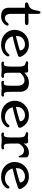

<svg xmlns="http://www.w3.org/2000/svg" viewBox="1401 -2174 785 3627"><g transform="rotate(90 1793.5 -360.5)"><path d="M392.1 -506.8Q455.1 -506.8 455.1 -474.1Q455.1 -439 396 -439H241.7V-165.5Q241.7 -91.8 287.1 -68.4Q302.7 -60.1 322.8 -60.1Q371.1 -60.1 408.2 -109.4Q424.3 -130.9 447.3 -130.9Q454.6 -130.9 459.5 -124.3Q464.4 -117.7 464.4 -111.3Q464.4 -91.3 445.8 -66.4Q387.7 11.7 290.5 11.7Q169.4 11.7 137.2 -69.3Q125.5 -98.6 125.5 -141.1V-439H76.7Q25.4 -439 25.4 -470.7Q25.4 -483.4 37.8 -492.9Q50.3 -502.4 72.5 -507.6Q94.7 -512.7 114 -526.4Q133.3 -540 146.5 -561.5Q170.4 -599.1 182.6 -681.6Q190.9 -733.4 216.3 -733.4Q241.7 -733.4 241.7 -681.6V-503.4L292 -504.9Q350.6 -506.8 392.1 -506.8Z M621.1 -433.6Q702.1 -514.2 822.3 -514.2Q902.3 -514.2 962.4 -472.7Q1005.9 -442.9 1034.7 -394.5Q1054.7 -359.4 1054.7 -349.9Q1054.7 -340.3 1054 -335.2Q1053.2 -330.1 1050.8 -325.2Q1045.4 -313.5 1030.3 -308.1Q905.8 -262.7 753.4 -226.6L668 -206.1Q684.6 -134.8 741.7 -95.7Q792 -61.5 860.4 -61.5Q919.4 -61.5 968.8 -99.6Q984.4 -111.3 993.2 -124Q1008.3 -146.5 1025.4 -146.5Q1036.1 -146.5 1043.9 -128.9Q1045.9 -124.5 1045.9 -120.6Q1045.9 -102.1 1026.9 -77.1Q993.2 -32.7 940.4 -10.5Q887.7 11.7 827.4 11.7Q767.1 11.7 716.1 -6.1Q665 -23.9 627 -57.9Q588.9 -91.8 566.7 -140.6Q544.4 -189.5 544.4 -246.1Q544.4 -302.7 564.5 -350.1Q584.5 -397.5 621.1 -433.6ZM661.1 -267.6 800.3 -303.7Q924.8 -336.9 930.2 -345.7Q931.6 -348.6 931.6 -357.2Q931.6 -365.7 924.8 -381.1Q918 -396.5 903.8 -409.7Q871.1 -439.9 818.8 -439.9Q767.6 -439.9 722.2 -410.6Q660.6 -370.6 660.6 -284.7V-276.4Q660.6 -272 661.1 -267.6Z M1399.9 7.3 1294.4 0Q1263.2 0 1233.2 3.7Q1203.1 7.3 1190.2 7.3Q1177.2 7.3 1167.7 4.2Q1158.2 1 1152.8 -3.4Q1143.6 -11.2 1143.6 -20.8Q1143.6 -30.3 1148.9 -36.9Q1154.3 -43.5 1162.1 -43.5L1186.5 -40Q1213.9 -40 1225.6 -66.9Q1237.8 -95.2 1237.8 -167V-317.9Q1237.8 -399.4 1216.3 -428.7Q1207 -440.9 1181.6 -448.5Q1156.2 -456.1 1146.7 -460.7Q1137.2 -465.3 1137.2 -471.9Q1137.2 -478.5 1138.7 -482.9Q1140.1 -487.3 1143.6 -491.2Q1151.9 -500.5 1168.9 -500.5L1240.7 -494.6L1314.5 -500.5Q1335.4 -500.5 1341.3 -493.2Q1353.5 -479.5 1353.5 -439.9V-426.8Q1434.6 -514.2 1543 -514.2Q1666.5 -514.2 1702.1 -416.5Q1714.8 -381.8 1714.8 -334.5V-167Q1714.8 -89.4 1723.9 -69.1Q1732.9 -48.8 1741.7 -44.4Q1750.5 -40 1762.2 -40L1788.1 -43.5Q1796.4 -43.5 1801 -36.6Q1805.7 -29.8 1805.7 -23.9Q1805.7 -18.1 1803.7 -12.9Q1801.8 -7.8 1796.4 -3.4Q1778.8 10.7 1733.9 5.9Q1677.7 0 1661.1 0L1558.1 7.3Q1516.1 7.3 1508.3 -12.7Q1506.3 -18.1 1506.3 -24.2Q1506.3 -30.3 1511.5 -36.9Q1516.6 -43.5 1525.4 -43.5L1551.3 -40Q1580.1 -40 1589.8 -66.2Q1599.6 -92.3 1599.6 -167V-296.4Q1599.6 -385.7 1549.3 -418Q1529.8 -430.7 1503.7 -430.7Q1477.5 -430.7 1457 -424.1Q1436.5 -417.5 1418 -406.2Q1381.3 -383.3 1353.5 -347.2V-167Q1353.5 -85.9 1363.5 -66.7Q1373.5 -47.4 1383.8 -43.7Q1394 -40 1408.2 -40L1432.6 -43.5Q1440.9 -43.5 1446 -36.9Q1451.2 -30.3 1451.2 -22.5Q1451.2 7.3 1399.9 7.3Z M1960 -433.6Q2041 -514.2 2161.1 -514.2Q2241.2 -514.2 2301.3 -472.7Q2344.7 -442.9 2373.5 -394.5Q2393.6 -359.4 2393.6 -349.9Q2393.6 -340.3 2392.8 -335.2Q2392.1 -330.1 2389.6 -325.2Q2384.3 -313.5 2369.1 -308.1Q2244.6 -262.7 2092.3 -226.6L2006.8 -206.1Q2023.4 -134.8 2080.6 -95.7Q2130.9 -61.5 2199.2 -61.5Q2258.3 -61.5 2307.6 -99.6Q2323.2 -111.3 2332 -124Q2347.2 -146.5 2364.3 -146.5Q2375 -146.5 2382.8 -128.9Q2384.8 -124.5 2384.8 -120.6Q2384.8 -102.1 2365.7 -77.1Q2332 -32.7 2279.3 -10.5Q2226.6 11.7 2166.3 11.7Q2106 11.7 2054.9 -6.1Q2003.9 -23.9 1965.8 -57.9Q1927.7 -91.8 1905.5 -140.6Q1883.3 -189.5 1883.3 -246.1Q1883.3 -302.7 1903.3 -350.1Q1923.3 -397.5 1960 -433.6ZM2000 -267.6 2139.2 -303.7Q2263.7 -336.9 2269 -345.7Q2270.5 -348.6 2270.5 -357.2Q2270.5 -365.7 2263.7 -381.1Q2256.8 -396.5 2242.7 -409.7Q2210 -439.9 2157.7 -439.9Q2106.4 -439.9 2061 -410.6Q1999.5 -370.6 1999.5 -284.7V-276.4Q1999.5 -272 2000 -267.6Z M2531.7 7.3Q2482.4 7.3 2482.4 -22.5Q2482.4 -30.3 2487.5 -36.9Q2492.7 -43.5 2501 -43.5L2525.4 -40Q2553.2 -40 2564.5 -66.4Q2576.7 -94.7 2576.7 -167V-315.9Q2576.7 -387.2 2564.9 -412.6Q2553.2 -436.5 2537.1 -442.4Q2521 -448.2 2508.1 -451.9Q2495.1 -455.6 2485.6 -460.4Q2476.1 -465.3 2476.1 -471.9Q2476.1 -478.5 2477.5 -482.9Q2479 -487.3 2482.4 -491.2Q2490.7 -500.5 2507.8 -500.5L2579.6 -494.6L2653.3 -500.5Q2691.9 -500.5 2691.9 -449.7V-415.5Q2737.8 -485.8 2812 -506.8Q2836.4 -514.2 2862.8 -514.2Q2953.6 -514.2 2953.6 -456.1L2952.6 -335.4Q2952.6 -328.6 2948.5 -324Q2944.3 -319.3 2939 -319.3Q2926.3 -319.3 2920.4 -341.8Q2914.6 -364.3 2903.8 -380.1Q2893.1 -396 2879.4 -405.3Q2854 -421.4 2825.4 -421.4Q2796.9 -421.4 2777.3 -412.1Q2757.8 -402.8 2741.2 -388.7Q2709 -360.4 2691.9 -324.2V-167Q2691.9 -85.9 2705.6 -60.5Q2716.8 -40 2751 -40L2784.7 -43.9Q2793 -43.9 2797.9 -37.1Q2802.7 -30.3 2802.7 -23.9Q2802.7 -17.6 2798.6 -12.2Q2794.4 -6.8 2787.6 -2.4Q2765.6 11.2 2719.2 5.9Q2708 4.9 2696.8 3.9Q2640.6 -2.4 2612.8 0Q2585 2.4 2573.2 3.7Q2561.5 4.9 2551.8 6.1Q2542 7.3 2531.7 7.3Z M3116.7 -433.6Q3197.8 -514.2 3317.9 -514.2Q3397.9 -514.2 3458 -472.7Q3501.5 -442.9 3530.3 -394.5Q3550.3 -359.4 3550.3 -349.9Q3550.3 -340.3 3549.6 -335.2Q3548.8 -330.1 3546.4 -325.2Q3541 -313.5 3525.9 -308.1Q3401.4 -262.7 3249 -226.6L3163.6 -206.1Q3180.2 -134.8 3237.3 -95.7Q3287.6 -61.5 3356 -61.5Q3415 -61.5 3464.4 -99.6Q3480 -111.3 3488.8 -124Q3503.9 -146.5 3521 -146.5Q3531.7 -146.5 3539.6 -128.9Q3541.5 -124.5 3541.5 -120.6Q3541.5 -102.1 3522.5 -77.1Q3488.8 -32.7 3436 -10.5Q3383.3 11.7 3323 11.7Q3262.7 11.7 3211.7 -6.1Q3160.6 -23.9 3122.6 -57.9Q3084.5 -91.8 3062.3 -140.6Q3040 -189.5 3040 -246.1Q3040 -302.7 3060.1 -350.1Q3080.1 -397.5 3116.7 -433.6ZM3156.7 -267.6 3295.9 -303.7Q3420.4 -336.9 3425.8 -345.7Q3427.2 -348.6 3427.2 -357.2Q3427.2 -365.7 3420.4 -381.1Q3413.6 -396.5 3399.4 -409.7Q3366.7 -439.9 3314.5 -439.9Q3263.2 -439.9 3217.8 -410.6Q3156.2 -370.6 3156.2 -284.7V-276.4Q3156.2 -272 3156.7 -267.6Z"/></g></svg>

Font: Stoke
Style: Regular
Weight: 400
Designer: Nicole Fally
Foundry: Nicole Fally
Version: Version 1.002